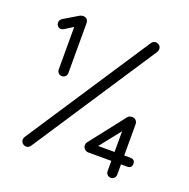

<svg xmlns="http://www.w3.org/2000/svg" viewBox="-126 -825 939 952"><g transform="rotate(20 343.5 -349.0)"><path d="M157 -386Q145 -386 138 -393.5Q131 -401 131 -412V-647L137 -640L88 -609Q84 -607 80 -605.5Q76 -604 71 -604Q61 -604 54.5 -612Q48 -620 48 -629Q48 -643 61 -652L138 -698Q148 -703 158 -702Q169 -701 175.5 -693.5Q182 -686 182 -674V-412Q182 -401 175 -393.5Q168 -386 157 -386ZM110 3Q99 3 90.5 -4.5Q82 -12 82 -24Q82 -32 87 -40L515 -690Q524 -703 537 -703Q548 -703 556.5 -696Q565 -689 565 -676Q565 -669 560 -660L132 -10Q123 3 110 3ZM556 5Q546 5 538.5 -2.5Q531 -10 531 -21V-259L545 -249L435 -110L436 -122H615Q639 -121 639 -99Q639 -75 615 -75H409Q399 -75 390 -83Q381 -91 381 -103Q381 -108 382.5 -112.5Q384 -117 388 -122L530 -304Q534 -310 541 -312.5Q548 -315 554 -315Q566 -315 574 -307Q582 -299 582 -287V-21Q582 -10 574.5 -2.5Q567 5 556 5Z"/></g></svg>

Font: zvoove
Style: Regular
Weight: 400
Designer: Vernon Adams (Nunito) & Andrew Paglinawan (Quicksand)
Foundry: zvoove
Version: Version 3.006